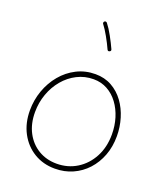

<svg xmlns="http://www.w3.org/2000/svg" viewBox="-181 -1150 1106 1281"><g transform="rotate(20 372.5 -509.0)"><path d="M360.4 10.3Q277.3 10.3 212.2 -29.3Q147 -68.8 109.6 -138.9Q72.3 -209 72.3 -299.3Q72.3 -372.6 96.4 -440.2Q120.6 -507.8 164.8 -560.8Q209 -613.8 269.5 -644.5Q330.1 -675.3 402.3 -675.3Q467.3 -675.3 518.3 -646.7Q569.3 -618.2 604.7 -569.6Q640.1 -521 658.4 -460Q676.8 -398.9 676.8 -334Q676.8 -259.8 653.1 -197Q629.4 -134.3 586.7 -87.6Q543.9 -41 486.3 -15.4Q428.7 10.3 360.4 10.3ZM360.4 -24.9Q440.4 -24.9 503.9 -64.5Q567.4 -104 604.5 -173.8Q641.6 -243.7 641.6 -334Q641.6 -395 624.8 -450Q607.9 -504.9 576.4 -547.6Q544.9 -590.3 500.7 -614.7Q456.5 -639.2 402.3 -639.2Q339.4 -639.2 285.6 -611.8Q231.9 -584.5 192.1 -537.1Q152.3 -489.7 130.4 -428.5Q108.4 -367.2 108.4 -299.3Q108.4 -217.3 140.9 -155.5Q173.3 -93.8 230.5 -59.3Q287.6 -24.9 360.4 -24.9ZM336.9 -1025.4Q340.8 -1028.8 346.2 -1028.1Q351.6 -1027.3 355 -1023.4Q377.9 -994.6 402.3 -950Q426.8 -905.3 443.8 -867.7Q449.2 -856 437.5 -850.6Q425.8 -845.2 420.4 -856.9Q403.8 -894 379.4 -937.5Q355 -981 334.5 -1007.3Q331.1 -1011.2 332 -1016.6Q333 -1022 336.9 -1025.4Z"/></g></svg>

Font: Mikhak ExtraLight
Style: Regular
Weight: 200
Designer: Amin Abedi
Version: Version 3.3